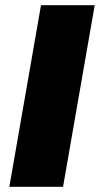

<svg xmlns="http://www.w3.org/2000/svg" viewBox="-20 -720 385 740"><path d="M16 0H223L345 -700H138Z"/></svg>

Font: Fixel Display 20240404 Black
Style: Italic
Weight: 900
Italic angle: -10°
Designer: AlfaBravo + MacPaw
Foundry: Kyrylo Tkachov, Marchela Mozhyna, Serhii Makarenko, Maria Weinstein, Zakhar Kryvoshyya
Version: Version 1.211;Glyphs 3.2 (3225)